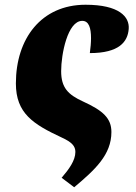

<svg xmlns="http://www.w3.org/2000/svg" viewBox="-20 -571 572 810"><path d="M293 219C381 145 450 82 450 -14C450 -71 416 -104 330 -143C267 -172 238 -201 238 -271C238 -342 265 -483 327 -483C355 -483 364 -453 364 -410C364 -391 362 -369 359 -347C483 -347 519 -395 523 -449C527 -500 483 -551 341 -551C154 -551 47 -408 47 -219C47 -93 120 -47 240 9C284 29 298 46 298 70C298 106 271 143 240 179Z"/></svg>

Font: Noto Serif SemiCondensed Black
Style: Italic
Weight: 900
Width: 4
Italic angle: -12°
Designer: Monotype Design Team
Foundry: Monotype Imaging Inc.
Version: Version 2.014